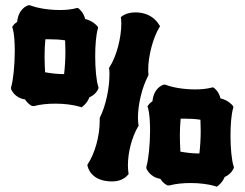

<svg xmlns="http://www.w3.org/2000/svg" viewBox="-20 -713 929 728"><path d="M866 -82C858 -106 854 -153 854 -199C854 -239 857 -279 864 -303L865 -308L862 -313C861 -314 846 -333 816 -340C810 -367 792 -379 791 -380L787 -382L783 -381C764 -376 743 -374 720 -374C678 -374 634 -381 607 -392H600C595 -390 563 -379 558 -329C547 -322 542 -314 542 -314L539 -309L541 -305C547 -284 549 -252 549 -218C549 -165 543 -107 535 -81V-74C536 -73 548 -41 588 -35C599 -17 614 -10 616 -10H623C645 -16 673 -19 703 -19C736 -19 770 -15 797 -7L802 -5L806 -8C807 -9 823 -20 832 -42C857 -53 865 -73 866 -75L867 -79ZM353 -383C345 -407 341 -454 341 -500C341 -540 344 -580 351 -604L352 -609L349 -614C348 -615 332 -634 303 -641C296 -668 279 -680 278 -681L274 -683L269 -682C251 -677 229 -675 207 -675C165 -675 121 -682 94 -693H87C82 -691 50 -680 45 -630C34 -623 29 -615 29 -615L26 -610L28 -606C34 -585 36 -553 36 -519C36 -466 30 -408 22 -382V-375C23 -374 34 -342 75 -336C86 -318 101 -311 102 -311H110C132 -317 160 -320 190 -320C223 -320 257 -316 284 -308L289 -306L293 -309C294 -310 310 -321 319 -344C344 -355 352 -374 352 -376L354 -379ZM584 -618C583 -619 560 -666 494 -666C460 -666 443 -652 442 -651L438 -648L439 -642C439 -636 440 -630 440 -624C440 -570 422 -499 395 -458L393 -455L394 -452C395 -445 395 -438 395 -430C395 -379 381 -311 359 -268L358 -263V-254C358 -197 340 -132 313 -91L311 -87L312 -84C312 -84 321 -25 405 -25C447 -25 464 -49 465 -50L468 -53L467 -57C466 -66 465 -76 465 -86C465 -136 480 -193 504 -234L506 -237L505 -240C504 -248 503 -257 503 -266C503 -316 518 -381 542 -426L543 -432C542 -437 542 -443 542 -449C542 -499 559 -567 584 -609L587 -613ZM683 -263C702 -263 721 -262 740 -259C740 -245 741 -231 741 -216C741 -187 739 -156 736 -131C711 -131 686 -134 664 -138C663 -156 662 -178 662 -199C662 -221 663 -243 665 -263ZM170 -564C189 -564 208 -563 227 -560C227 -546 228 -532 228 -517C228 -488 226 -457 223 -432C198 -432 173 -435 151 -439C150 -457 149 -479 149 -500C149 -522 150 -544 152 -564Z"/></svg>

Font: Hanalei Fill
Style: Regular
Weight: 400
Designer: Astigmatic (AOETI)
Foundry: Astigmatic (AOETI)
Version: Version 1.000